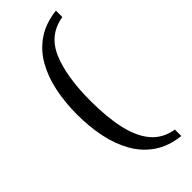

<svg xmlns="http://www.w3.org/2000/svg" viewBox="-277 -752 930 930"><g transform="rotate(-45 188.0 -287.5)"><path d="M342.8 142.1Q264.6 133.3 210.2 96.2Q155.8 59.1 122.6 0.2Q89.4 -58.6 74.2 -132.3Q59.1 -206.1 59.1 -288.1Q59.1 -369.6 74.2 -443.4Q89.4 -517.1 122.6 -575.4Q155.8 -633.8 210.2 -670.9Q264.6 -708 342.8 -716.8V-672.9Q237.3 -655.8 194.6 -555.2Q151.9 -454.6 151.9 -288.1Q151.9 -177.2 170.4 -94.5Q189 -11.7 230.7 37.4Q272.5 86.4 342.8 98.1Z"/></g></svg>

Font: Eeyek
Style: Regular
Weight: 400
Designer: Pravabati Chingangbam and Tabish
Foundry: SIL International
Version: Version 2.000